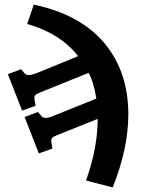

<svg xmlns="http://www.w3.org/2000/svg" viewBox="-20 -565 613 835"><path d="M470.2 250 354 220.2Q404.8 78.6 404.8 -47.9L228 22.9Q210.4 29.8 206.1 35.9Q201.7 42 203.1 53.2L208 81.1L148.9 102.1L86.9 -56.2L145 -78.1L160.2 -60.1Q172.4 -44.4 210 -60.1L398.9 -136.2Q387.7 -208.5 365.2 -248L154.8 -163.1Q137.2 -156.2 132.8 -150.1Q128.4 -144 129.9 -132.8L134.8 -105L76.2 -84L14.2 -242.2L71.8 -264.2L86.9 -246.1Q98.6 -231.4 137.2 -246.1L319.8 -320.8Q242.2 -419.9 98.1 -460.9L127 -544.9Q329.6 -502 433.8 -377.7Q538.1 -253.4 538.1 -66.9Q538.1 79.6 470.2 250Z"/></svg>

Font: Literata Book
Style: Bold
Weight: 700
Designer: Latin by Veronika Burian and Jose Scaglione. Greek by Irene Vlachou. Cyrillic by Vera Evstafieva
Foundry: TypeTogether
Version: Version 2.003;PS 002.003;hotconv 1.0.88;makeotf.lib2.5.64775